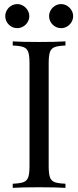

<svg xmlns="http://www.w3.org/2000/svg" viewBox="-20 -908 379 928"><path d="M5.9 0ZM121.6 -830.1Q121.6 -814.5 113.5 -801Q105.5 -787.6 92 -779.8Q78.6 -772 63.5 -772Q39.6 -772 22.5 -789.1Q5.4 -806.2 5.4 -830.1Q5.4 -845.2 13.2 -858.6Q21 -872.1 34.4 -880.1Q47.9 -888.2 63.5 -888.2Q78.6 -888.2 92 -880.1Q105.5 -872.1 113.5 -858.6Q121.6 -845.2 121.6 -830.1ZM333.5 -830.1Q333.5 -814.5 325.4 -801Q317.4 -787.6 304.2 -779.8Q291 -772 275.4 -772Q251.5 -772 234.4 -789.1Q217.3 -806.2 217.3 -830.1Q217.3 -845.2 225.1 -858.6Q232.9 -872.1 246.3 -880.1Q259.8 -888.2 275.4 -888.2Q290.5 -888.2 304 -880.1Q317.4 -872.1 325.4 -858.6Q333.5 -845.2 333.5 -830.1ZM215.3 -602.1V-106Q215.3 -68.4 221.4 -51.3Q227.5 -34.2 243.9 -27.8Q260.3 -21.5 296.4 -20V0Q250.5 -2.9 169.4 -2.9Q83.5 -2.9 41.5 0V-20Q77.6 -21.5 94 -27.8Q110.4 -34.2 116.5 -51.3Q122.6 -68.4 122.6 -106V-602.1Q122.6 -639.6 116.5 -656.7Q110.4 -673.8 94 -680.2Q77.6 -686.5 41.5 -688V-708Q83 -705.1 169.4 -705.1Q250.5 -705.1 296.4 -708V-688Q260.3 -686.5 243.9 -680.2Q227.5 -673.8 221.4 -656.7Q215.3 -639.6 215.3 -602.1Z"/></svg>

Font: TypoPRO Playfair Display
Style: Regular
Weight: 400
Designer: Claus Eggers Sørensen
Foundry: Claus Eggers Sørensen
Version: Version 1.004;PS 001.004;hotconv 1.0.70;makeotf.lib2.5.58329